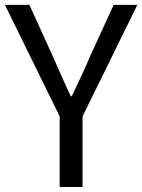

<svg xmlns="http://www.w3.org/2000/svg" viewBox="-21 -753 573 773"><path d="M219.3 0V-284.3L-1.1 -733.4H97.4L191.8 -525.9Q209.8 -485.2 227.1 -446.1Q244.3 -407 264 -365.4H268Q287.6 -407 306 -446.1Q324.3 -485.2 341.6 -525.9L436.5 -733.4H532L311.3 -284.3V0Z"/></svg>

Font: Noto Sans TC
Style: Regular
Weight: 100
Designer: Ryoko NISHIZUKA 西塚涼子 (kana, bopomofo & ideographs); Paul D. Hunt (Latin, Greek & Cyrillic); Sandoll Communications 산돌커뮤니
Foundry: Adobe
Version: Version 2.004;hotconv 1.0.118;makeotfexe 2.5.65603